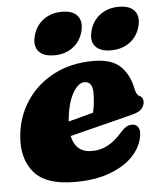

<svg xmlns="http://www.w3.org/2000/svg" viewBox="-52 -747 665 807"><g transform="rotate(-5 280.5 -343.0)"><path d="M521.5 -156Q516 -112.5 481.5 -73.5Q447 -34.5 384.2 -9.8Q321.5 15 231.5 15Q110 15 60.2 -43.5Q10.5 -102 19.5 -198.5Q27 -280 70.5 -345Q114 -410 186.5 -447.5Q259 -485 352.5 -485Q430 -485 466.8 -449Q503.5 -413 514.5 -356Q517 -344.5 521 -335.2Q525 -326 531 -323Q548.5 -315.5 548.5 -296.5Q548.5 -281 537.2 -267.2Q526 -253.5 495.5 -246Q465 -238 419.2 -226.5Q373.5 -215 323.8 -202.5Q274 -190 230.5 -179Q245.5 -108.5 314.5 -108.5Q352 -108.5 382.2 -125.2Q412.5 -142 436 -169Q453.5 -189 465.2 -196.5Q477 -204 492.5 -204Q508.5 -204 517 -191Q525.5 -178 521.5 -156ZM228 -245Q228 -242.5 227.5 -240.5Q255 -247.5 282.8 -255Q310.5 -262.5 332.5 -268.5Q341.5 -302.5 342 -350Q342 -399.5 308 -399.5Q281 -399.5 257.8 -358Q234.5 -316.5 228 -245ZM191.5 -523Q146 -523 126 -546.5Q106 -570 117 -612Q128.5 -654.5 161.2 -678.5Q194 -702.5 239.5 -702.5Q285 -702.5 304.8 -678.5Q324.5 -654.5 313.5 -612Q302 -570.5 269.8 -546.8Q237.5 -523 191.5 -523ZM431 -523Q385.5 -523 365.2 -546.5Q345 -570 356.5 -612Q367.5 -654 400.5 -678.2Q433.5 -702.5 478.5 -702.5Q525.5 -702.5 545.5 -678.5Q565.5 -654.5 554 -612Q542.5 -570.5 510 -546.8Q477.5 -523 431 -523Z"/></g></svg>

Font: Fraunces 9pt S050 Black
Style: Italic
Weight: 900
Italic angle: -16°
Version: Version 1.000; ttfautohint (v1.8.3)